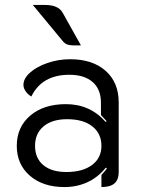

<svg xmlns="http://www.w3.org/2000/svg" viewBox="-20 -749 570 778"><path d="M48 -158Q48 -234 102.5 -280.5Q157 -327 247 -327Q345 -327 408 -255L412 -258Q396 -276 389 -283V-333Q389 -387 355.5 -416.5Q322 -446 261 -446Q150 -446 107 -358Q93 -366 84 -379Q75 -392 75 -405Q75 -431 102 -455Q129 -479 173 -494Q217 -509 264 -509Q355 -509 408 -462Q461 -415 461 -334V-52Q461 -21 444 -6Q427 9 391 9V-40Q410 -61 413 -66L409 -70Q378 -31 335 -11Q292 9 241 9Q154 9 101 -37Q48 -83 48 -158ZM391 -158Q391 -208 354 -237Q317 -266 252 -266Q191 -266 156.5 -237Q122 -208 122 -158Q122 -108 155.5 -80Q189 -52 249 -52Q315 -52 353 -80.5Q391 -109 391 -158ZM233 -584 113 -729H162Q215 -729 233 -699L308 -565Q270 -564 256.5 -567.5Q243 -571 233 -584Z"/></svg>

Font: K2D Light
Style: Regular
Weight: 300
Designer: Katatrad Aksorn Co.,Ltd.
Foundry: Cadson Demak Co.,Ltd.
Version: Version 1.000; ttfautohint (v1.6)